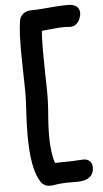

<svg xmlns="http://www.w3.org/2000/svg" viewBox="-68 -859 625 1168"><g transform="rotate(-5 244.5 -275.0)"><path d="M188 268Q170 268 154.5 259Q139 250 131 235Q109 199 98 150.5Q87 102 83 47.5Q79 -7 79.5 -61.5Q80 -116 82.5 -164Q85 -212 87 -246Q89 -278 88.5 -326.5Q88 -375 86.5 -432Q85 -489 84.5 -547Q84 -605 86 -657.5Q88 -710 95 -749Q99 -774 119 -789.5Q139 -805 164 -805Q198 -805 238 -808.5Q278 -812 317.5 -815Q357 -818 391 -818Q426 -818 444.5 -804Q463 -790 463 -764Q463 -747 455.5 -728.5Q448 -710 433 -697Q418 -684 394 -684Q386 -684 378 -685Q370 -686 360 -686Q332 -686 294 -682Q256 -678 220 -674.5Q184 -671 160 -671L227 -726Q221 -688 219 -637Q217 -586 217.5 -529.5Q218 -473 219 -418Q220 -363 221 -316Q222 -269 220 -238Q219 -203 214.5 -151.5Q210 -100 209.5 -42Q209 16 216.5 70Q224 124 244 164L171 142Q204 134 239 132.5Q274 131 313 131Q339 131 363.5 129Q388 127 406 127Q430 127 444 141.5Q458 156 458 178Q458 218 431.5 238.5Q405 259 353 259Q330 259 307.5 258.5Q285 258 265 260Q242 261 223.5 264.5Q205 268 188 268Z"/></g></svg>

Font: Shantell Sans SemiBold
Style: Regular
Weight: 600
Designer: Stephen Nixon, Anya Danilova, Shantell Martin
Foundry: Arrow Type
Version: Version 1.011;[c5ecc13dd]